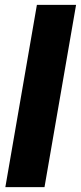

<svg xmlns="http://www.w3.org/2000/svg" viewBox="-20 -770 333 790"><path d="M163.1 0H2L131.8 -750H293Z"/></svg>

Font: TypoPRO Roboto
Style: Italic
Weight: 900
Italic angle: -12°
Designer: Google
Version: Version 2.136; 2016